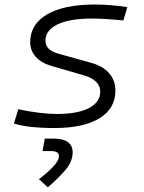

<svg xmlns="http://www.w3.org/2000/svg" viewBox="-20 -547 626 835"><path d="M216.8 9.8Q103 9.8 40.5 -9.8L59.6 -71.8Q159.2 -51.3 227.5 -51.3Q317.4 -51.3 366.7 -76.9Q416 -102.5 416 -148.9Q416 -172.9 398.2 -190.9Q380.4 -209 348.1 -218.3L203.6 -260.3Q159.7 -272.9 135.5 -300Q111.3 -327.1 111.3 -363.3Q111.3 -441.4 184.8 -484.4Q258.3 -527.3 392.1 -527.3Q425.3 -527.3 462.2 -524.4Q499 -521.5 533.7 -516.1L516.6 -458Q432.6 -466.3 379.9 -466.3Q283.7 -466.3 230.7 -441.2Q177.7 -416 177.7 -369.6Q177.7 -329.1 233.9 -313.5L377.4 -273.4Q427.7 -259.8 454.8 -228.3Q481.9 -196.8 481.9 -152.8Q481.9 -75.2 412.6 -32.7Q343.3 9.8 216.8 9.8ZM188 267.6 149.4 232.4Q185.1 205.1 210.7 178.5Q236.3 151.9 236.3 130.9Q236.3 109.9 200.2 109.9H165L174.8 55.7H211.4Q295.9 55.7 295.9 115.7Q295.9 155.8 263.7 193.1Q231.4 230.5 188 267.6Z"/></svg>

Font: Cascadia Code PL Light
Style: Italic
Weight: 300
Italic angle: -10°
Monospace: yes
Designer: Aaron Bell
Foundry: Saja Typeworks
Version: Version 2404.023; ttfautohint (v1.8.4)